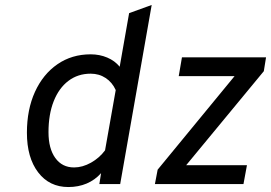

<svg xmlns="http://www.w3.org/2000/svg" viewBox="-20 -742 1092 774"><path d="M255.5 12Q179 12 133.8 -47.2Q88.5 -106.5 88.5 -207Q88.5 -300.5 121 -371.8Q153.5 -443 211.5 -483Q269.5 -523 345.5 -523Q381.5 -523 412.2 -510Q443 -497 462.5 -473L500.5 -689L591.5 -722L464.5 0H380.5L387.5 -44Q363 -16.5 329.5 -2.2Q296 12 255.5 12ZM278.5 -67Q312.5 -67 346.8 -86.2Q381 -105.5 403.5 -136L446.5 -379Q432.5 -410 406 -427.5Q379.5 -445 345.5 -445Q294 -445 255.8 -416Q217.5 -387 196.5 -334Q175.5 -281 175.5 -209Q175.5 -143 203 -105Q230.5 -67 278.5 -67ZM604.5 0 615.5 -58 925.5 -435H700.5L713.5 -511H1052.5L1043.5 -455L730.5 -76H975.5L961.5 0Z"/></svg>

Font: Overpass
Style: Italic
Weight: 400
Italic angle: -10°
Designer: Delve Withrington, Dave Bailey, Thomas Jockin
Foundry: Delve Fonts LLC
Version: Version 4.000